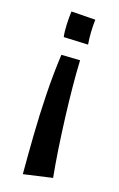

<svg xmlns="http://www.w3.org/2000/svg" viewBox="-119 -507 539 868"><g transform="rotate(15 151.0 -72.5)"><path d="M110 -254.8 198 -252.8Q196 -197.8 196.6 -128.6Q197.2 -59.5 200 15.4Q202.8 90.2 207.2 161.9Q211.8 233.5 217.8 292.5L81.2 311.5Q81.2 224.5 82.9 128.1Q84.5 31.8 90.9 -66Q97.2 -163.8 110 -254.8ZM103.2 -455.8 217 -447.8Q213.8 -421.2 212.9 -390.8Q212 -360.2 214.5 -330.5L99.5 -335Q96.2 -361.2 97.9 -394.8Q99.5 -428.2 103.2 -455.8Z"/></g></svg>

Font: Marhey Light
Style: Regular
Weight: 300
Designer: Nur Syamsi & Bustanul Arifin
Foundry: Namelatype
Version: Version 1.000